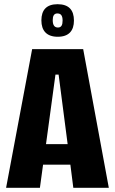

<svg xmlns="http://www.w3.org/2000/svg" viewBox="-20 -894 547 914"><path d="M255 -719C308 -719 332 -748 332 -796C332 -846 308 -874 254 -874C202 -874 177 -847 177 -797C177 -748 202 -719 255 -719ZM256 -763C241 -763 231 -772 231 -798C231 -818 237 -830 253 -830C269 -830 278 -821 278 -796C278 -775 272 -763 256 -763ZM9 0H170L185 -110H315L329 0H498L376 -660H133ZM244 -539H259L302 -208H199Z"/></svg>

Font: Bricolage Grotesque 10pt Condensed ExtraBold
Style: Regular
Weight: 800
Width: 3
Designer: Mathieu Triay
Foundry: Atelier Triay
Version: Version 1.000;gftools[0.9.29]